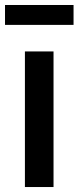

<svg xmlns="http://www.w3.org/2000/svg" viewBox="-30 -753 316 773"><path d="M70.3 0V-545.9H185.5V0ZM266.1 -732.9V-652.8H-9.8V-732.9Z"/></svg>

Font: Inter
Style: 540
Weight: 540
Designer: Rasmus Andersson
Foundry: rsms
Version: Version 4.001;git-66647c0bb